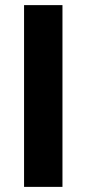

<svg xmlns="http://www.w3.org/2000/svg" viewBox="-20 -730 338 750"><path d="M74 0V-710H224V0Z"/></svg>

Font: Geist
Style: Bold
Weight: 400
Designer: Basement.studio, Andrés Briganti, Mateo Zaragoza
Foundry: Basement.studio, Vercel, Andrés Briganti, Guido Ferreyra, Mateo Zaragoza
Version: Version 1.401